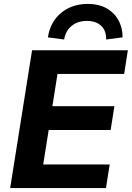

<svg xmlns="http://www.w3.org/2000/svg" viewBox="-20 -962 674 982"><path d="M32 0 144 -705H634L615 -584H274L248 -419H565L546 -297H229L201 -121H541L522 0ZM308 -760 225 -771Q237 -850 292.5 -896Q348 -942 430 -942Q484 -942 523.5 -920.5Q563 -899 585 -860Q607 -821 607 -771L523 -760Q524 -805 497.5 -830Q471 -855 424 -855Q378 -855 347 -830Q316 -805 308 -760Z"/></svg>

Font: Mulish ExtraLight ExtraBold
Style: Italic
Weight: 800
Italic angle: -9°
Version: Version 3.603